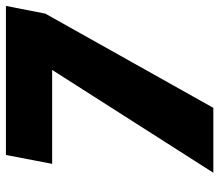

<svg xmlns="http://www.w3.org/2000/svg" viewBox="-66 -674 740 648"><g transform="rotate(-90 304.0 -350.0)"><path d="M45 0 392 -544H75L105 -700H608L582 -567L264 0Z"/></g></svg>

Font: REM
Style: Bold Italic
Weight: 700
Italic angle: -11°
Designer: Octavio Pardo
Foundry: Ashler Design
Version: Version 1.005;gftools[0.9.28]